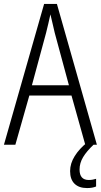

<svg xmlns="http://www.w3.org/2000/svg" viewBox="-20 -735 512 975"><path d="M413 0 343 -250H129L58 0H0L204 -715H269L472 0ZM258 -568Q253 -591 247 -615.5Q241 -640 236 -662Q231 -639 225.5 -615.5Q220 -592 214 -568L142 -302H330ZM384 126Q384 179 431 179Q442 179 452 177Q462 175 468 173V212Q459 216 447.5 218Q436 220 422 220Q381 220 358.5 198Q336 176 336 134Q336 95 359.5 57.5Q383 20 422 -11L455 0Q420 33 402 63Q384 93 384 126Z"/></svg>

Font: Noto Sans Lao Looped Condensed Light
Style: Regular
Weight: 300
Width: 3
Designer: Mark Frömberg, Ben Mitchell
Foundry: The Fontpad Ltd
Version: Version 1.002; ttfautohint (v1.8.4.7-5d5b)